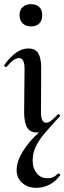

<svg xmlns="http://www.w3.org/2000/svg" viewBox="-25 -628 309 923"><path d="M69 -556Q69 -580 84 -594Q99 -608 124 -608Q150 -608 164 -594Q178 -580 178 -556Q178 -530 164 -515.5Q150 -501 124 -501Q99 -501 84 -515.5Q69 -530 69 -556ZM256 206Q260 206 263 209.5Q266 213 263 216Q242 245 212 260Q182 275 150 275Q109 275 82 251.5Q55 228 55 189Q55 149 84 101Q113 53 163 8Q160 9 153 9Q120 9 105.5 -15Q91 -39 91 -89L93 -297Q93 -349 66 -349Q42 -349 7 -307Q6 -306 4 -306Q0 -306 -3 -309.5Q-6 -313 -4 -316Q26 -357 54 -376Q82 -395 111 -395Q144 -395 158 -373.5Q172 -352 173 -306L172 -89Q172 -38 197 -38Q208 -38 221 -48Q234 -58 252 -77Q254 -79 255 -79Q259 -79 262 -75.5Q265 -72 263 -69Q210 -12 184.5 19Q159 50 145.5 80Q132 110 132 145Q132 180 151.5 204.5Q171 229 205 229Q233 229 254 206Z"/></svg>

Font: Cormorant Upright SemiBold
Style: Regular
Weight: 600
Designer: Christian Thalmann (Catharsis Fonts)
Foundry: Catharsis Fonts
Version: Version 3.302